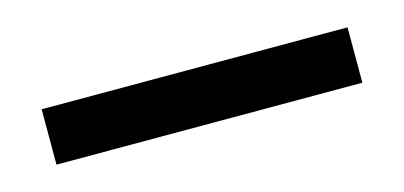

<svg xmlns="http://www.w3.org/2000/svg" viewBox="-26 -729 444 211"><g transform="rotate(-15 196.0 -623.5)"><path d="M370 -592V-655H22V-592Z"/></g></svg>

Font: Rootstock Sans Body
Style: Regular
Weight: 400
Designer: Colophon Foundry, Jonny Pinhorn
Foundry: Colophon Foundry
Version: Version 1.200;FEAKit 1.0